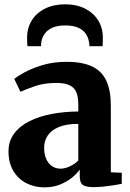

<svg xmlns="http://www.w3.org/2000/svg" viewBox="-20 -836 588 868"><path d="M180.5 11Q135.5 11 98.8 -8Q62 -27 40.2 -63.5Q18.5 -100 18.5 -151.5Q18.5 -198 43.8 -232Q69 -266 112.8 -288Q156.5 -310 213.5 -320.8Q270.5 -331.5 334 -332V-363Q334 -396.5 325.5 -418Q317 -439.5 295.5 -450.2Q274 -461 234.5 -461Q179.5 -461 137.8 -446.5Q96 -432 72.5 -421L44.5 -479Q58 -491 91.5 -509.2Q125 -527.5 173.5 -542Q222 -556.5 280.5 -556.5Q353.5 -556.5 397.5 -535Q441.5 -513.5 461.2 -469.8Q481 -426 481 -358.5V-57L530.5 -55V-5Q519 -2.5 497.5 1Q476 4.5 450.8 7.2Q425.5 10 404 10Q368 10 354.2 0Q340.5 -10 340.5 -40.5V-69.5Q329 -52.5 306.5 -33.8Q284 -15 252.2 -2Q220.5 11 180.5 11ZM254.5 -73.5Q273 -73.5 295.8 -84Q318.5 -94.5 334 -110.5V-276Q279 -276 244.8 -261.2Q210.5 -246.5 195 -222.2Q179.5 -198 179.5 -168.5Q179.5 -138.5 189 -117.2Q198.5 -96 215.2 -84.8Q232 -73.5 254.5 -73.5ZM275 -816.5Q326 -816.5 364.2 -797.2Q402.5 -778 423.8 -743.8Q445 -709.5 445 -665Q445 -656 444.5 -645Q444 -634 444 -627H384Q384.5 -631 384 -636.5Q383.5 -642 382 -648Q379 -667.5 367.2 -684.2Q355.5 -701 332.8 -711Q310 -721 275 -721Q239.5 -721 217 -710.8Q194.5 -700.5 182.5 -684Q170.5 -667.5 167 -647.5Q166 -642 165.8 -636.5Q165.5 -631 165.5 -627H104.5Q103 -634 102.8 -645Q102.5 -656 102.5 -666Q102.5 -710 123.8 -744Q145 -778 183.8 -797.2Q222.5 -816.5 275 -816.5Z"/></svg>

Font: Merriweather 48pt ExtraBold
Style: Regular
Weight: 800
Version: Version 2.100